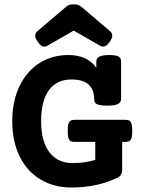

<svg xmlns="http://www.w3.org/2000/svg" viewBox="-20 -840 640 871"><path d="M349.1 -809.1 478.5 -699.2Q489.3 -689.9 489.3 -678.7Q489.3 -666.5 477.1 -649.4Q462.4 -628.4 447.8 -628.4Q439.9 -628.4 431.6 -633.8L314.5 -701.2L197.3 -633.8Q189 -628.4 181.2 -628.4Q166.5 -628.4 151.9 -649.4Q139.6 -666.5 139.6 -678.7Q139.6 -689.9 150.4 -699.2L279.8 -809.1Q286.6 -814.9 294.2 -817.6Q301.8 -820.3 314.5 -820.3Q327.1 -820.3 334.7 -817.6Q342.3 -814.9 349.1 -809.1ZM529.3 -559.6V-391.6Q529.3 -375 514.4 -367.9Q499.5 -360.8 464.8 -360.8Q441.9 -360.8 429.4 -364Q417 -367.2 412.1 -373.5Q407.2 -379.9 407.2 -391.6Q407.2 -433.6 381.8 -456.5Q356.4 -479.5 304.7 -479.5Q236.8 -479.5 201.7 -430.7Q166.5 -381.8 166.5 -290Q166.5 -199.2 203.9 -149.7Q241.2 -100.1 309.6 -100.1Q363.8 -100.1 412.1 -114.7V-196.3H317.9Q306.2 -196.3 299.8 -200.2Q293.5 -204.1 290.3 -214.8Q287.1 -225.6 287.1 -246.1Q287.1 -266.6 290.3 -277.3Q293.5 -288.1 299.8 -292.2Q306.2 -296.4 317.9 -296.4H549.3Q561 -296.4 567.4 -292.2Q573.7 -288.1 576.9 -277.3Q580.1 -266.6 580.1 -246.1Q580.1 -225.6 576.9 -214.8Q573.7 -204.1 567.4 -200.2Q561 -196.3 549.3 -196.3H534.2V-69.8Q534.2 -58.1 529.5 -49.3Q524.9 -40.5 516.6 -36.1Q471.2 -12.7 417 -1Q362.8 10.7 304.7 10.7Q224.6 10.7 163.6 -25.9Q102.5 -62.5 69.1 -130.6Q35.6 -198.7 35.6 -290Q35.6 -380.9 68.4 -449Q101.1 -517.1 158.9 -553.7Q216.8 -590.3 290 -590.3Q376 -590.3 417 -532.7V-559.6Q417 -576.2 431.2 -583.3Q445.3 -590.3 476.6 -590.3Q506.8 -590.3 518.1 -583.5Q529.3 -576.7 529.3 -559.6Z"/></svg>

Font: Courier Prime
Style: Bold
Weight: 700
Designer: Alan Dague-Greene, Quote-Unquote Apps
Foundry: Quote-Unquote Apps
Version: Version 3.018